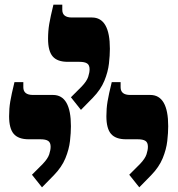

<svg xmlns="http://www.w3.org/2000/svg" viewBox="-20 -986 761 823"><path d="M327 -515 284 -569 330 -615Q352 -638 358 -656.5Q364 -675 364 -689Q364 -707 353.5 -714Q343 -721 320 -721H270Q226 -721 206 -744Q186 -767 186 -820Q186 -853 191 -883Q196 -913 209 -966H247V-944Q247 -911 288 -911H374Q451 -911 451 -777Q451 -749 447 -713.5Q443 -678 427.5 -640Q412 -602 378 -567ZM160 -183 117 -237 163 -283Q185 -306 191 -324.5Q197 -343 197 -357Q197 -375 186.5 -382Q176 -389 153 -389H103Q59 -389 39 -412Q19 -435 19 -488Q19 -521 24 -551Q29 -581 42 -634H80V-612Q80 -579 121 -579H207Q284 -579 284 -445Q284 -417 280 -381.5Q276 -346 260.5 -308Q245 -270 211 -235ZM577 -183 534 -237 580 -283Q602 -306 608 -324.5Q614 -343 614 -357Q614 -375 603.5 -382Q593 -389 570 -389H520Q476 -389 456 -412Q436 -435 436 -488Q436 -521 441 -551Q446 -581 459 -634H497V-612Q497 -579 538 -579H624Q701 -579 701 -445Q701 -417 697 -381.5Q693 -346 677.5 -308Q662 -270 628 -235Z"/></svg>

Font: Noto Serif Hebrew SemiCondensed Black
Style: Regular
Weight: 900
Width: 4
Designer: Monotype Design Team
Foundry: Monotype Imaging Inc.
Version: Version 2.004; ttfautohint (v1.8.4.7-5d5b)